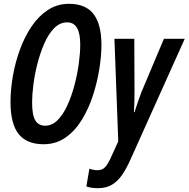

<svg xmlns="http://www.w3.org/2000/svg" viewBox="-20 -745 987 1005"><path d="M208 10Q120 10 77.5 -43.5Q35 -97 35 -211Q35 -276 47.5 -347.5Q60 -419 84.5 -486Q109 -553 145.5 -607Q182 -661 231 -693Q280 -725 341 -725Q429 -725 470 -671Q511 -617 511 -510Q511 -453 500 -384Q489 -315 466.5 -245.5Q444 -176 408.5 -118Q373 -60 323 -25Q273 10 208 10ZM216 -87Q253 -87 282 -116.5Q311 -146 333 -194.5Q355 -243 370 -300Q385 -357 392.5 -412.5Q400 -468 400 -512Q400 -628 332 -628Q293 -628 263 -597Q233 -566 211.5 -516.5Q190 -467 175.5 -410Q161 -353 154.5 -300Q148 -247 148 -210Q148 -142 165 -114.5Q182 -87 216 -87ZM493 240Q457 240 432 231L448 138Q470 146 490 146Q517 146 532.5 127.5Q548 109 563 74L599 -5L579 -542H683L684 -270Q684 -242 683.5 -214Q683 -186 681 -158H684Q693 -187 703 -215Q713 -243 720 -262L838 -542H947L663 90Q643 135 620.5 168.5Q598 202 567.5 221Q537 240 493 240Z"/></svg>

Font: Noto Sans ExtraCondensed SemiBold
Style: Italic
Weight: 600
Width: 2
Italic angle: -12°
Designer: Monotype Design Team
Foundry: Monotype Imaging Inc.
Version: Version 2.013; ttfautohint (v1.8.4.7-5d5b)